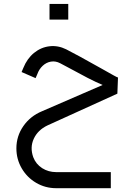

<svg xmlns="http://www.w3.org/2000/svg" viewBox="-20 -713 658 983"><path d="M194.9 -143.4Q135.1 -118.6 99.5 -67.3Q63.9 -16.1 63.9 46.4Q63.9 102 91.2 148.9Q118.6 195.8 165.2 223.1Q211.9 250.5 267.5 250.5H547.3V168.2H267.5Q227.9 168.2 196 148Q164.1 127.8 150.3 91.9Q132.4 41.8 153 -2.8Q173.7 -47.3 222.9 -70.8L580.9 -233.5L584.1 -316.2Q581.3 -316.2 561.4 -327.2Q541.4 -338.2 496.8 -363.5Q370.9 -434.3 318.9 -460.5Q277.1 -481.2 233.5 -476.1Q189.8 -471 154.2 -442.1Q118.6 -413.1 99.3 -364.9L90.5 -344.2L162.2 -313L171 -333.2Q180.1 -358.9 198.5 -376.1Q216.9 -393.4 240.6 -397.5Q264.2 -401.7 288.1 -389.2Q298.3 -383.7 322.6 -370.9Q384.7 -336.9 428.5 -314.3Q472.4 -291.8 505.5 -278ZM329.5 -693Q281.2 -693 233.5 -693Q233 -653 233.5 -612.6Q233.5 -612.6 329.5 -612.6Q329.5 -653 329.5 -693Z"/></svg>

Font: Arad
Style: Regular
Weight: 400
Designer: Mohammad Darvishi
Version: Version 1.010;September 21, 2024;FontCreator 15.0.0.2992 64-